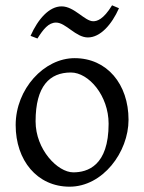

<svg xmlns="http://www.w3.org/2000/svg" viewBox="-20 -688 542 723"><path d="M256 -39C197 -39 114 -125 114 -231C114 -364 167 -415 247 -415C314 -415 389 -328 389 -222C389 -63 309 -39 256 -39ZM261 -469C146 -469 39 -353 39 -217C39 -84 120 15 242 15C367 15 464 -115 464 -237C464 -371 383 -469 261 -469ZM428 -657 402 -668C369 -614 345 -608 331 -608C299 -608 260 -664 212 -664C165 -664 123 -616 95 -553L121 -543C143 -578 163 -603 191 -603C228 -603 265 -547 311 -547C358 -547 401 -596 428 -657Z"/></svg>

Font: Temporarium
Style: Regular
Weight: 400
Version: Version 1.1